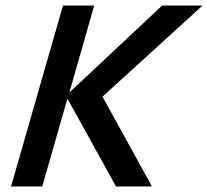

<svg xmlns="http://www.w3.org/2000/svg" viewBox="-20 -675 751 695"><path d="M208 -655H321L231 -340L567 -655H711V-653L351 -325L529 -2V0H400L224 -318L133 0H20Z"/></svg>

Font: Intel One Mono Medium
Style: Italic
Weight: 500
Italic angle: -16°
Monospace: yes
Designer: Fred Shallcrass
Foundry: Frere-Jones Type LLC
Version: Version 1.400;hotconv 1.1.0;makeotfexe 2.6.0;FJTRelease1.4